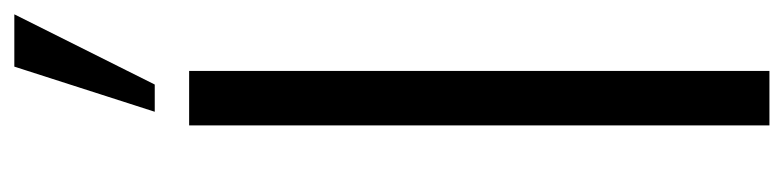

<svg xmlns="http://www.w3.org/2000/svg" viewBox="-433 -661 1094 268"><g transform="rotate(-90 114.0 -527.0)"><path d="M73 0V-810H149V0ZM92 -858 155 -1054H228L130 -858Z"/></g></svg>

Font: Oswald Light
Style: Regular
Weight: 300
Designer: Vernon Adams
Foundry: Vernon Adams
Version: Version 4.103;gftools[0.9.33.dev8+g029e19f]